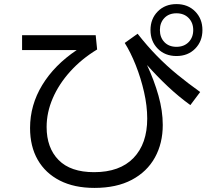

<svg xmlns="http://www.w3.org/2000/svg" viewBox="-20 -866 1040 939"><path d="M843 -592Q787 -592 751.5 -628Q716 -664 716 -719Q716 -774 751.5 -810Q787 -846 843 -846Q899 -846 934.5 -810Q970 -774 970 -719Q970 -664 934.5 -628Q899 -592 843 -592ZM843 -637Q880 -637 902.5 -660Q925 -683 925 -719Q925 -755 902.5 -778Q880 -801 843 -801Q806 -801 784 -778Q762 -755 762 -719Q762 -683 784 -660Q806 -637 843 -637ZM442 53Q343 53 272.5 17Q202 -19 164.5 -84.5Q127 -150 127 -240Q127 -352 186.5 -450Q246 -548 355 -621H88V-694H448L455 -624Q379 -578 323.5 -516.5Q268 -455 238 -385.5Q208 -316 208 -245Q208 -143 266.5 -83.5Q325 -24 440 -24Q566 -24 633 -93.5Q700 -163 700 -286Q700 -348 684.5 -416Q669 -484 644 -547Q619 -610 590 -656L653 -701Q700 -641 747.5 -592.5Q795 -544 847 -501.5Q899 -459 959 -416L911 -352Q853 -394 800.5 -443.5Q748 -493 699 -548Q734 -473 755 -398.5Q776 -324 776 -255Q776 -165 737.5 -95.5Q699 -26 624.5 13.5Q550 53 442 53Z"/></svg>

Font: Murecho
Style: Regular
Weight: 400
Designer: Neil Summerour
Foundry: Positype
Version: Version 1.010; ttfautohint (v1.8.3)